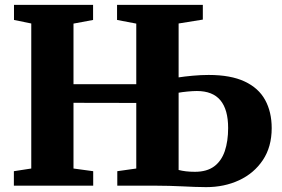

<svg xmlns="http://www.w3.org/2000/svg" viewBox="-20 -763 1158 789"><path d="M827 6Q804 6 779.8 5Q755.5 4 729.8 2.8Q704 1.5 676.2 0.8Q648.5 0 618.5 0H462V-59.5L540 -70.5V-340L282 -340.5V-70.5L363 -59.5V0H37V-59.5L108.5 -70.5V-666.5L37.5 -681V-743H362.5V-681L282 -666V-417H540V-666L461 -681V-743H813.5V-682.5L714 -666.5V-445Q736 -448.5 771 -451.8Q806 -455 837.5 -455Q928 -455 985.2 -428.2Q1042.5 -401.5 1069.5 -352.2Q1096.5 -303 1096.5 -236.5Q1096.5 -159.5 1060.2 -105.2Q1024 -51 963 -22.5Q902 6 827 6ZM781 -57Q830 -57 860 -79.2Q890 -101.5 903.8 -142.2Q917.5 -183 917.5 -237Q917.5 -312.5 885.8 -350.8Q854 -389 789 -389Q773 -389 750 -386.8Q727 -384.5 714 -382V-64.5Q728 -61 744.2 -59Q760.5 -57 781 -57Z"/></svg>

Font: Merriweather 36pt Black
Style: Regular
Weight: 900
Version: Version 2.100